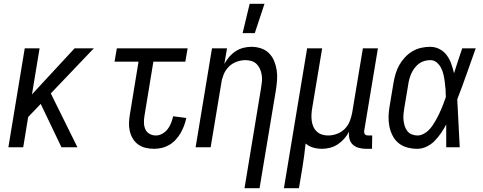

<svg xmlns="http://www.w3.org/2000/svg" viewBox="-20 -774 2540 1009"><path d="M303 0 194 -228 128 -159 102 0H24L110 -520H188L148 -278L372 -520H473L247 -283L387 0Z M790 8Q767 8 745.5 3Q724 -2 706.5 -14.5Q689 -27 678 -45.5Q667 -64 662 -85.5Q657 -107 658 -130Q659 -153 663 -175L708 -450H582L594 -520H966L954 -450H786L739 -164Q736 -146 736.5 -128Q737 -110 744 -94.5Q751 -79 766 -70.5Q781 -62 799 -62Q817 -62 833.5 -71.5Q850 -81 861.5 -96Q873 -111 879.5 -128.5Q886 -146 890 -163L959 -154Q955 -134 947.5 -114Q940 -94 929.5 -75.5Q919 -57 904 -40.5Q889 -24 870.5 -13Q852 -2 831.5 3Q811 8 790 8Z M1265 215 1352 -312Q1355 -329 1356.5 -346Q1358 -363 1355.5 -379.5Q1353 -396 1346.5 -411Q1340 -426 1329 -437Q1318 -448 1302.5 -453Q1287 -458 1270 -458Q1247 -458 1223.5 -449.5Q1200 -441 1182.5 -423.5Q1165 -406 1155.5 -383Q1146 -360 1143 -337L1087 0H1008L1094 -520H1173L1159 -438Q1170 -458 1184.5 -475Q1199 -492 1218 -504.5Q1237 -517 1258.5 -522.5Q1280 -528 1301 -528Q1327 -528 1351.5 -520Q1376 -512 1393.5 -494.5Q1411 -477 1420.5 -454Q1430 -431 1434 -405.5Q1438 -380 1436 -353.5Q1434 -327 1430 -301L1344 215ZM1255 -600 1292 -754H1370L1319 -600Z M1472 215 1594 -520H1673L1621 -208Q1618 -191 1617 -174Q1616 -157 1618 -140.5Q1620 -124 1626.5 -109Q1633 -94 1644.5 -83Q1656 -72 1671.5 -67Q1687 -62 1704 -62Q1727 -62 1750.5 -70.5Q1774 -79 1791.5 -96.5Q1809 -114 1818 -137Q1827 -160 1831 -183L1887 -520H1966L1894 -87Q1893 -82 1894 -77Q1895 -72 1897.5 -68.5Q1900 -65 1905 -63.5Q1910 -62 1915 -62H1936L1935 8H1903Q1884 8 1865.5 3Q1847 -2 1834 -14Q1821 -26 1816.5 -44.5Q1812 -63 1814 -82Q1804 -62 1789 -45Q1774 -28 1755 -15.5Q1736 -3 1714.5 2.5Q1693 8 1672 8Q1648 8 1625.5 1.5Q1603 -5 1586 -20Q1583 12 1578.5 44Q1574 76 1569 108L1551 215Z M2173 8Q2146 8 2120 1Q2094 -6 2074.5 -22Q2055 -38 2043 -61.5Q2031 -85 2026 -111Q2021 -137 2022 -164.5Q2023 -192 2028 -219L2048 -339Q2052 -363 2059 -386.5Q2066 -410 2078 -431.5Q2090 -453 2107.5 -472Q2125 -491 2146.5 -504Q2168 -517 2192.5 -522.5Q2217 -528 2240 -528Q2267 -528 2290 -516Q2313 -504 2328 -483.5Q2343 -463 2351.5 -439Q2360 -415 2366 -389L2367 -392Q2377 -424 2387.5 -456Q2398 -488 2409 -520H2480Q2456 -453 2432.5 -386Q2409 -319 2383 -252Q2387 -189 2389.5 -126Q2392 -63 2396 0H2325Q2325 -30 2325 -60Q2325 -90 2325 -120Q2313 -97 2298 -75Q2283 -53 2264.5 -34Q2246 -15 2222 -3.5Q2198 8 2173 8ZM2174 -62Q2189 -62 2205 -70Q2221 -78 2232.5 -89.5Q2244 -101 2253.5 -115Q2263 -129 2271 -143.5Q2279 -158 2286.5 -173Q2294 -188 2300 -203Q2306 -218 2312 -233.5Q2318 -249 2323 -264Q2323 -284 2321.5 -303.5Q2320 -323 2317.5 -342.5Q2315 -362 2311 -380.5Q2307 -399 2298.5 -416Q2290 -433 2275.5 -445.5Q2261 -458 2241 -458Q2226 -458 2210 -453.5Q2194 -449 2181 -439Q2168 -429 2158 -415.5Q2148 -402 2141.5 -387.5Q2135 -373 2131 -358Q2127 -343 2125 -328L2105 -208Q2102 -192 2100.5 -175.5Q2099 -159 2100.5 -143.5Q2102 -128 2106.5 -113Q2111 -98 2120 -86Q2129 -74 2143.5 -68Q2158 -62 2174 -62Z"/></svg>

Font: Iosevka Fixed
Style: Italic
Weight: 400
Italic angle: -9°
Monospace: yes
Designer: Belleve Invis
Foundry: Belleve Invis
Version: Version 33.2.4